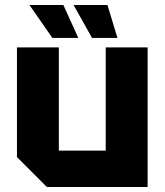

<svg xmlns="http://www.w3.org/2000/svg" viewBox="-20 -750 660 770"><path d="M572 -560V0H168L48 -120V-560H216V-146H404V-560ZM411 -730 451 -598H349L275 -730ZM234 -730 294 -598H190L98 -730Z"/></svg>

Font: Tektur
Style: Bold
Weight: 700
Designer: Adam Jagosz
Foundry: Adam Jagosz
Version: Version 1.005;gftools[0.9.30]